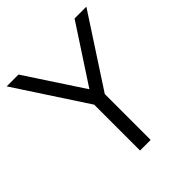

<svg xmlns="http://www.w3.org/2000/svg" viewBox="-200 -884 1024 1024"><g transform="rotate(-45 311.5 -372.5)"><path d="M272 -346 11 -745H100L312 -422L523 -745H612L352 -346V0H272Z"/></g></svg>

Font: Evergrow Sans 
Style: Regular
Weight: 400
Foundry: 10Web
Version: Version 1.000